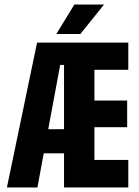

<svg xmlns="http://www.w3.org/2000/svg" viewBox="-20 -827 613 847"><path d="M10.5 0 143.5 -639H279.5V-540.5H245.5L145 0ZM118.5 -150.5V-257H294V-150.5ZM352 0V-121.5H546V0ZM262.5 0V-639H396.5V0ZM353 -266V-383.5H541V-266ZM351.5 -519V-639H546V-519ZM308 -807H439L334.5 -677H228.5Z"/></svg>

Font: Anek Latin Condensed
Style: Bold
Weight: 700
Width: 3
Designer: Yesha Goshar
Foundry: Ek Type
Version: Version 1.003